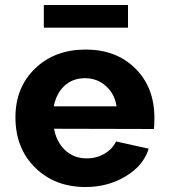

<svg xmlns="http://www.w3.org/2000/svg" viewBox="-20 -731 682 771"><path d="M328 -95Q368 -95 400 -114Q432 -133 446 -163L577 -134Q557 -67 485.5 -23.5Q414 20 324 20Q200 20 121 -58Q42 -136 42 -260Q42 -380 121 -456Q200 -532 324 -532Q447 -532 523.5 -456Q600 -380 600 -258Q600 -224 598 -213L197 -214Q207 -160 242 -127.5Q277 -95 328 -95ZM196 -304H448Q441 -353 406 -385Q371 -417 321 -417Q272 -417 239 -386.5Q206 -356 196 -304ZM494 -711V-620H156V-711Z"/></svg>

Font: Metropolitano
Style: Bold
Weight: 700
Designer: Fonts by Alex Slobzheninov & Chris M. Simpson / Changes by Cristiano Sobral
Foundry: Fonts by Alex Slobzheninov & Chris M. Simpson / Changes by Cristiano Sobral
Version: Version 1.00;August 30, 2020;FontCreator 13.0.0.2681 64-bit